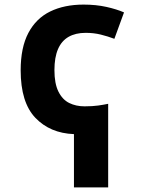

<svg xmlns="http://www.w3.org/2000/svg" viewBox="-20 -576 640 836"><path d="M302 8Q198 4 134 -63Q70 -130 70 -270Q70 -369 103.5 -432.5Q137 -496 198.5 -526Q260 -556 344 -556Q398 -556 443 -546Q488 -536 520 -522L478 -407Q449 -418 418.5 -425.5Q388 -433 353 -433Q309 -433 278.5 -415.5Q248 -398 232.5 -362Q217 -326 217 -271Q217 -212 234.5 -177Q252 -142 281.5 -127.5Q311 -113 348 -113Q383 -113 407.5 -116.5Q432 -120 451 -124V240H302Z"/></svg>

Font: Noto Sans Mono
Style: Bold
Weight: 700
Designer: Monotype Design Team
Foundry: Monotype Imaging Inc.
Version: Version 2.014